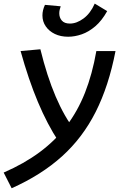

<svg xmlns="http://www.w3.org/2000/svg" viewBox="-62 -796 668 1047"><path d="M1.5 230.5 -42 145Q69.3 96.7 154.1 33.9Q238.8 -28.8 300 -108.9Q361.3 -189 401.4 -290.3Q441.4 -391.6 463.4 -517.6H567.9Q531.2 -327.6 460 -186.3Q388.7 -44.9 276.1 56.6Q163.6 158.2 1.5 230.5ZM158.2 -527.3Q230 -234.4 347.7 -83.5L257.3 -24.9Q196.3 -117.2 144.8 -239.7Q93.3 -362.3 50.3 -517.6ZM309.6 -595.7Q268.6 -595.7 237.1 -610.8Q205.6 -626 187.5 -652.3Q169.4 -678.7 169.4 -711.9Q169.4 -740.2 183.1 -769.5L269 -761.7Q265.6 -752 263.4 -742.4Q261.2 -732.9 261.2 -723.6Q261.2 -699.7 275.4 -683.6Q289.6 -667.5 319.3 -667.5Q356 -667.5 393.6 -695.3Q431.2 -723.1 454.6 -776.4L522.5 -735.4Q493.7 -683.6 457.8 -652.8Q421.9 -622.1 383.8 -608.9Q345.7 -595.7 309.6 -595.7Z"/></svg>

Font: Cascadia Code
Style: Italic
Weight: 400
Italic angle: -10°
Designer: Aaron Bell
Foundry: Saja Typeworks
Version: Version 2407.024